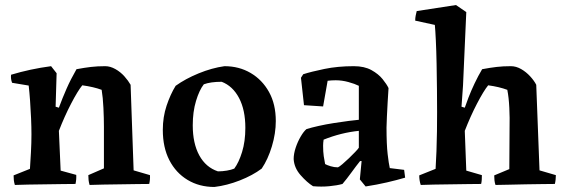

<svg xmlns="http://www.w3.org/2000/svg" viewBox="-20 -731 2246 763"><path d="M39 4Q36 -6 35 -15Q34 -24 34 -34L99 -60Q101 -90 103 -126.5Q105 -163 105 -197Q105 -225 103.5 -260.5Q102 -296 99.5 -330.5Q97 -365 94 -391L28 -402Q25 -410 24 -418Q23 -426 24 -434Q100 -457 183 -468L205 -440L201 -307L214 -303Q228 -341 244.5 -378.5Q261 -416 284 -456Q316 -462 341.5 -465Q367 -468 398 -468Q418 -468 438.5 -456.5Q459 -445 474.5 -427.5Q490 -410 499 -394Q502 -309 505 -224Q508 -139 511 -54L576 -35Q577 -17 573 0Q554 0 523.5 0.5Q493 1 458 1.5Q423 2 390.5 2.5Q358 3 336 4Q333 -6 332 -15.5Q331 -25 331 -35L393 -62V-227Q393 -261 391 -302.5Q389 -344 384 -374Q368 -380 348.5 -384.5Q329 -389 307 -392Q289 -370 262.5 -319Q236 -268 214 -211L221 -53L283 -36Q284 -18 280 0Q261 0 229 0.5Q197 1 160.5 1.5Q124 2 91.5 2.5Q59 3 39 4Z M832 12Q772 12 725.5 -16Q679 -44 653 -94.5Q627 -145 627 -215Q627 -266 642 -311Q657 -356 678 -390Q717 -418 769.5 -439.5Q822 -461 872 -468Q930 -468 976 -441Q1022 -414 1049 -365.5Q1076 -317 1076 -250Q1076 -201 1060.5 -149.5Q1045 -98 1020 -61Q984 -34 933 -14Q882 6 832 12ZM846 -50Q864 -50 881.5 -53Q899 -56 911 -61Q929 -85 942 -127Q955 -169 955 -223Q955 -294 930 -341.5Q905 -389 861 -406Q817 -406 790 -396Q772 -373 759 -330Q746 -287 746 -233Q746 -161 772 -113.5Q798 -66 846 -50Z M1341 0Q1320 6 1288.5 9Q1257 12 1224 9Q1200 -6 1174.5 -35Q1149 -64 1147 -99Q1147 -120 1155 -144Q1163 -168 1175 -188.5Q1187 -209 1198 -218Q1217 -224 1246 -230.5Q1275 -237 1307 -242Q1339 -247 1366 -250.5Q1393 -254 1406 -255V-390Q1390 -398 1364.5 -405Q1339 -412 1314 -412Q1306 -412 1297.5 -411.5Q1289 -411 1282 -410L1264 -308L1188 -313L1176 -422L1185 -436Q1216 -446 1269 -457Q1322 -468 1386 -468Q1428 -468 1456 -452.5Q1484 -437 1500.5 -416.5Q1517 -396 1524 -381Q1522 -355 1520.5 -324.5Q1519 -294 1517.5 -267Q1516 -240 1516 -224Q1516 -157 1520.5 -118.5Q1525 -80 1529 -63L1586 -56L1590 -25Q1556 -15 1517 -6Q1478 3 1433 10L1410 -18L1417 -91H1411Q1395 -71 1376.5 -45.5Q1358 -20 1341 0ZM1272 -79Q1279 -75 1293.5 -70.5Q1308 -66 1323 -66Q1328 -68 1340.5 -78.5Q1353 -89 1366.5 -102Q1380 -115 1391.5 -127Q1403 -139 1406 -144V-211Q1336 -204 1266 -176Q1265 -170 1264.5 -163.5Q1264 -157 1264 -152Q1264 -128 1266.5 -110.5Q1269 -93 1272 -79Z M1652 4Q1649 -5 1647.5 -14.5Q1646 -24 1646 -34L1711 -60Q1713 -91 1714.5 -130Q1716 -169 1716.5 -209.5Q1717 -250 1717 -285Q1717 -323 1716.5 -374.5Q1716 -426 1715 -477.5Q1714 -529 1712 -570.5Q1710 -612 1708 -632L1630 -649Q1630 -660 1632 -669.5Q1634 -679 1636 -687L1792 -711L1833 -683L1820 -391L1814 -307L1827 -303Q1832 -318 1842 -344Q1852 -370 1866 -399.5Q1880 -429 1896 -456Q1928 -462 1953.5 -465Q1979 -468 2010 -468Q2031 -468 2051 -456.5Q2071 -445 2087 -427.5Q2103 -410 2111 -394Q2114 -309 2117.5 -224Q2121 -139 2124 -54L2189 -35Q2189 -27 2188 -17.5Q2187 -8 2185 0Q2167 0 2135.5 0.5Q2104 1 2068.5 1.5Q2033 2 2001 3Q1969 4 1949 4Q1946 -5 1945 -14.5Q1944 -24 1944 -34L2004 -59L2005 -227Q2006 -261 2004 -302.5Q2002 -344 1996 -374Q1980 -380 1961 -384.5Q1942 -389 1920 -392Q1902 -370 1875.5 -319Q1849 -268 1827 -211L1833 -53L1895 -35Q1895 -27 1894.5 -17.5Q1894 -8 1892 0Q1873 0 1841 0.5Q1809 1 1773 1.5Q1737 2 1704 2.5Q1671 3 1652 4Z"/></svg>

Font: Labrada SemiBold
Style: Regular
Weight: 600
Designer: Mercedes Jáuregui
Foundry: Omnibus-Type Team
Version: Version 1.000; ttfautohint (v1.8.4.7-5d5b)